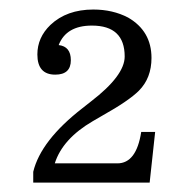

<svg xmlns="http://www.w3.org/2000/svg" viewBox="-20 -743 400 409"><path d="M50.8 -354V-377Q66.9 -443.8 155.8 -512.7L173.8 -526.9Q245.6 -582 245.6 -622.6Q245.6 -688.5 175.8 -688.5Q121.1 -688.5 105 -647Q130.9 -644 130.9 -614.7Q130.9 -584 97.7 -584Q59.6 -584 59.6 -627Q59.6 -663.1 87.4 -689.9Q122.1 -722.7 178.7 -722.7Q220.2 -722.7 252.9 -705.6Q302.7 -676.8 302.7 -619.6Q302.7 -576.7 275.9 -549.8Q254.4 -528.3 198.7 -497.1L177.7 -484.9Q113.3 -447.3 96.7 -395H230Q270.5 -395 280.8 -461.9H310.5L298.8 -354Z"/></svg>

Font: I.Ming
Style: Regular
Weight: 400
Designer: Ichiten Fonts Project
Version: Version 6.11; Dec 27, 2019